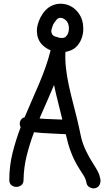

<svg xmlns="http://www.w3.org/2000/svg" viewBox="-20 -987 579 1039"><path d="M199.2 -358.4 194.3 -345.7Q225.6 -342.8 255.9 -342.3Q286.1 -341.8 317.4 -339.8Q306.6 -386.7 294.4 -433.1Q282.2 -479.5 272.5 -527.3Q254.9 -484.4 236.3 -442.9Q217.8 -401.4 199.2 -358.4ZM259.8 -956.1Q285.2 -967.8 311.5 -966.8Q337.9 -965.8 360.4 -954.6Q382.8 -943.4 399.9 -922.9Q417 -902.3 424.8 -876Q430.7 -855.5 430.7 -831.1Q430.7 -806.6 423.3 -784.2Q416 -761.7 401.9 -743.7Q387.7 -725.6 366.2 -715.8Q351.6 -709 334 -706.1Q332 -660.2 337.4 -614.7Q342.8 -569.3 352.5 -524.4Q362.3 -479.5 374 -434.6Q385.7 -389.6 396.5 -345.7Q407.2 -301.8 416 -257.8Q424.8 -213.9 444.3 -172.9Q454.1 -152.3 464.8 -133.3Q475.6 -114.3 488.3 -94.7Q500 -77.1 509.8 -58.1Q519.5 -39.1 523.4 -16.6Q525.4 -1 519 12.7Q512.7 26.4 496.1 31.2Q482.4 35.2 466.8 27.3Q451.2 19.5 448.2 3.9Q444.3 -18.6 433.1 -36.1Q421.9 -53.7 410.2 -72.3Q396.5 -93.8 385.3 -115.7Q374 -137.7 365.2 -161.1Q355.5 -185.5 348.6 -210.4Q341.8 -235.4 335.9 -260.7Q292 -263.7 249.5 -265.1Q207 -266.6 164.1 -271.5Q140.6 -209 124.5 -144.5Q108.4 -80.1 107.4 -12.7Q107.4 5.9 95.2 15.1Q83 24.4 68.4 24.4Q53.7 24.4 42 15.1Q30.3 5.9 30.3 -12.7Q30.3 -88.9 47.9 -159.2Q65.4 -229.5 91.8 -298.8Q85 -311.5 87.9 -327.1Q93.8 -347.7 113.3 -352.5Q131.8 -397.5 151.9 -442.4Q171.9 -487.3 190.9 -532.2Q210 -577.1 226.1 -622.6Q242.2 -668 253.9 -714.8Q226.6 -725.6 207 -746.1Q187.5 -766.6 181.6 -796.9L180.7 -807.6Q177.7 -827.1 183.1 -849.6Q188.5 -872.1 199.2 -893.1Q210 -914.1 225.6 -930.7Q241.2 -947.3 259.8 -956.1ZM352.5 -828.1Q353.5 -835 352.5 -841.8Q351.6 -848.6 351.1 -849.6Q350.6 -850.6 350.6 -851.6Q349.6 -855.5 347.7 -861.3Q347.7 -860.4 345.7 -864.7Q343.8 -869.1 342.8 -870.1Q335.9 -878.9 329.6 -882.8Q323.2 -886.7 318.4 -888.7Q300.8 -894.5 288.1 -882.8Q280.3 -874 273.4 -863.8Q266.6 -853.5 263.7 -843.8L257.8 -823.2V-813.5Q261.7 -798.8 269 -793.9Q276.4 -789.1 293 -785.2Q294.9 -784.2 297.9 -783.7Q300.8 -783.2 302.7 -782.2Q311.5 -781.2 316.9 -781.7Q322.3 -782.2 317.4 -781.2Q326.2 -783.2 327.6 -783.2Q329.1 -783.2 335.9 -788.1Q340.8 -793.9 342.8 -796.9Q344.7 -799.8 345.7 -800.8Q351.6 -814.5 351.6 -819.3Z"/></svg>

Font: Schoolbell
Style: Regular
Weight: 400
Designer: Font Diner, Inc
Foundry: Font Diner, Inc
Version: Version 1.001